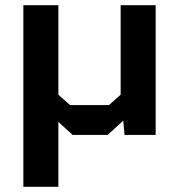

<svg xmlns="http://www.w3.org/2000/svg" viewBox="-20 -520 690 740"><path d="M205 -50V200H70V-500H205V-155L250 -115H400L445 -155V-500H580V0H460L455 -55L395 0H260Z"/></svg>

Font: Squares Bold
Style: Regular
Weight: 400
Designer: Typetype
Foundry: Typetype
Version: Version 001.000